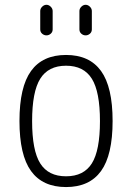

<svg xmlns="http://www.w3.org/2000/svg" viewBox="-20 -755 540 785"><path d="M355.5 -433.1Q322.3 -486.3 250 -486.3Q177.7 -486.3 144.5 -433.1Q111.3 -379.9 111.3 -259.8Q111.3 -139.6 144.5 -86.9Q177.7 -34.2 250 -34.2Q322.3 -34.2 355.5 -86.9Q388.7 -139.6 388.7 -259.8Q388.7 -379.9 355.5 -433.1ZM393.1 -55.7Q345.7 9.8 250 9.8Q154.3 9.8 106.9 -55.7Q59.6 -121.1 59.6 -260.3Q59.6 -399.4 106.9 -464.8Q154.3 -530.3 250 -530.3Q345.7 -530.3 393.1 -464.8Q440.4 -399.4 440.4 -260.3Q440.4 -121.1 393.1 -55.7ZM304.7 -710Q304.7 -719.7 312.5 -727.5Q320.3 -735.4 330.1 -735.4Q339.8 -735.4 347.7 -727.5Q355.5 -719.7 355.5 -710V-634.8Q355.5 -624 347.7 -617.2Q339.8 -610.4 330.1 -610.4Q320.3 -610.4 312.5 -617.2Q304.7 -624 304.7 -634.8ZM144.5 -710Q144.5 -719.7 152.3 -727.5Q160.2 -735.4 169.9 -735.4Q179.7 -735.4 187.5 -727.5Q195.3 -719.7 195.3 -710V-634.8Q195.3 -624 187.5 -617.2Q179.7 -610.4 169.9 -610.4Q160.2 -610.4 152.3 -617.2Q144.5 -624 144.5 -634.8Z"/></svg>

Font: Rounded-X Mgen+ 2m light
Style: Regular
Weight: 200
Designer: [Source Han Sans]
Ryoko NISHIZUKA  (kana & ideographs); Paul D. Hunt (Latin, Greek & Cyrillic); Wenlong ZHANG  (bopomofo
Version: Version 1.059.20150602